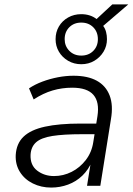

<svg xmlns="http://www.w3.org/2000/svg" viewBox="-20 -839 599 867"><path d="M211 8Q166 8 128.5 -10.5Q91 -29 70 -62.5Q49 -96 51 -139Q54 -191 86.5 -222Q119 -253 183 -267Q247 -281 343 -281H426L418 -233H351Q267 -233 216.5 -225Q166 -217 143 -196.5Q120 -176 118 -140Q116 -93 148 -68.5Q180 -44 224 -44Q266 -44 303.5 -63Q341 -82 367.5 -116.5Q394 -151 401 -196L420 -314Q430 -378 402 -410.5Q374 -443 306 -443Q260 -443 217.5 -430.5Q175 -418 132 -390L111 -440Q138 -458 171.5 -470.5Q205 -483 241 -490Q277 -497 312 -497Q376 -497 417 -474.5Q458 -452 475 -408Q492 -364 481 -301L433 0H373L391 -112H396Q380 -73 352 -46Q324 -19 287.5 -5.5Q251 8 211 8ZM347 -549Q314 -549 287.5 -564.5Q261 -580 246 -605.5Q231 -631 231 -662Q231 -694 246 -719.5Q261 -745 287.5 -760Q314 -775 347 -775Q367 -775 384.5 -769.5Q402 -764 416 -753L487 -819H559L446 -722Q455 -710 459 -694.5Q463 -679 463 -662Q463 -631 447.5 -605.5Q432 -580 406 -564.5Q380 -549 347 -549ZM347 -588Q380 -588 401 -609Q422 -630 422 -662Q422 -695 401 -716Q380 -737 347 -737Q314 -737 293 -716Q272 -695 272 -662Q272 -631 293 -609.5Q314 -588 347 -588Z"/></svg>

Font: Nunito Sans 10pt Light
Style: Italic
Weight: 300
Italic angle: -9°
Designer: Vernon Adams
Foundry: Vernon Adams
Version: Version 3.101;gftools[0.9.27]